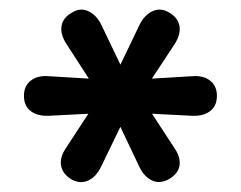

<svg xmlns="http://www.w3.org/2000/svg" viewBox="-20 -725 493 393"><path d="M126 -358Q108 -369 105 -386Q102 -403 115 -422L179 -520L197 -494L80 -488Q57 -487 43 -497.5Q29 -508 29 -529Q29 -549 43 -560Q57 -571 80 -569L197 -562L180 -536L116 -635Q103 -655 106 -672Q109 -689 127 -699Q144 -710 161 -702Q178 -694 188 -673L234 -577H219L265 -673Q275 -694 292 -702Q309 -710 327 -699Q345 -688 347.5 -671Q350 -654 337 -634L273 -537L256 -562L373 -569Q396 -571 410 -560Q424 -549 424 -529Q424 -508 410 -497.5Q396 -487 373 -488L256 -494L273 -520L337 -422Q350 -403 347.5 -386.5Q345 -370 327 -359Q308 -348 291.5 -355.5Q275 -363 265 -384L219 -481H234L187 -384Q177 -363 160.5 -355.5Q144 -348 126 -358Z"/></svg>

Font: Nunito
Style: Bold
Weight: 700
Designer: Vernon Adams
Foundry: Vernon Adams
Version: Version 3.602